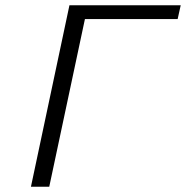

<svg xmlns="http://www.w3.org/2000/svg" viewBox="-20 -713 710 733"><path d="M98.1 0 245.1 -692.9H669.9L658.2 -640.1H304.2L168 0Z"/></svg>

Font: CMU Bright
Style: Oblique
Weight: 500
Italic angle: -12°
Version: Version 0.7.0